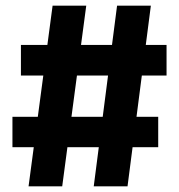

<svg xmlns="http://www.w3.org/2000/svg" viewBox="-20 -659 633 679"><path d="M81 0 166 -639H285L200 0ZM24 -138.5V-246H539.5V-138.5ZM311.5 0 394 -639H513.5L431 0ZM54 -392V-500H569V-392Z"/></svg>

Font: Anek Odia Medium
Style: Bold
Weight: 700
Version: Version 1.003